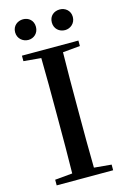

<svg xmlns="http://www.w3.org/2000/svg" viewBox="-137 -989 691 1051"><g transform="rotate(-15 208.5 -463.0)"><path d="M105 -809C136 -809 163 -832 163 -868C163 -905 136 -926 105 -926C74 -926 45 -905 45 -868C45 -832 74 -809 105 -809ZM313 -809C343 -809 372 -832 372 -868C372 -905 343 -926 313 -926C280 -926 253 -905 253 -868C253 -832 280 -809 313 -809ZM48 -704 147 -695C149 -595 149 -495 149 -393V-342C149 -241 149 -140 147 -41L48 -32V0H368V-32L270 -41C268 -141 268 -242 268 -343V-393C268 -494 268 -596 270 -695L368 -704V-735H48Z"/></g></svg>

Font: GenKiMin2 TW SB
Style: Regular
Weight: 600
Version: Version 2.100;PS 2.1;hotconv 16.6.51;makeotf.lib2.5.65220 DE